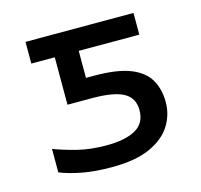

<svg xmlns="http://www.w3.org/2000/svg" viewBox="-85 -632 771 735"><g transform="rotate(-15 300.0 -264.5)"><path d="M272 10Q206 10 155.5 0.5Q105 -9 68 -24V-117Q107 -102 158.5 -89Q210 -76 273 -76Q348 -76 389 -99Q430 -122 430 -174Q430 -222 391.5 -243.5Q353 -265 266 -265H169V-453H76V-539H504V-453H264V-346H295Q387 -346 439 -325.5Q491 -305 513 -267Q535 -229 535 -178Q535 -127 508 -84.5Q481 -42 423.5 -16Q366 10 272 10Z"/></g></svg>

Font: Noto Sans Mono Medium
Style: Regular
Weight: 500
Designer: Monotype Design Team
Foundry: Monotype Imaging Inc.
Version: Version 2.014